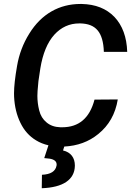

<svg xmlns="http://www.w3.org/2000/svg" viewBox="-20 -741 678 983"><path d="M463.9 -231C439 -136.2 383.8 -89.4 298.3 -89.4C295.4 -89.4 292.5 -89.4 289.1 -89.4C260.3 -90.3 236.8 -98.6 218.3 -114.3C199.7 -129.4 187 -149.9 180.7 -175.8C174.3 -201.2 171.4 -226.1 171.4 -250C171.4 -258.3 171.9 -267.1 172.4 -275.9L176.8 -325.7L186.5 -390.6C198.7 -466.3 222.7 -523.9 257.8 -563C293 -601.6 335.4 -621.1 385.7 -621.1C387.7 -621.1 390.1 -621.1 392.1 -621.1C469.7 -619.1 508.3 -577.1 511.7 -475.6H631.3C628.9 -551.3 606.9 -610.8 565.9 -654.3C524.4 -697.3 468.8 -719.2 397.9 -720.7C396 -720.7 394 -720.7 391.6 -720.7C284.7 -720.7 192.4 -670.4 129.9 -568.8C98.1 -518.1 77.6 -462.9 67.4 -403.8C57.1 -344.7 51.8 -297.9 51.8 -262.7C51.8 -256.3 51.8 -250.5 52.2 -245.1C54.7 -195.8 65.4 -151.4 84.5 -112.3C103.5 -72.8 130.4 -43 164.6 -22.5C183.6 -10.7 205.1 -2.4 228 2.9L206.5 68.4L233.9 71.3C257.8 75.2 270 85 270 101.6C270 103 270 105 269.5 106.9C264.2 136.2 239.3 151.9 194.8 153.8L193.8 222.7C302.7 218.8 361.8 179.2 363.3 108.4C363.3 107.9 363.3 106.9 363.3 106.4C363.3 67.4 343.3 38.6 302.7 29.3L309.1 9.3C376.5 5.9 434.6 -15.1 482.9 -54.7C537.6 -98.6 570.8 -157.7 583 -231.9Z"/></svg>

Font: Roboto Medium
Style: Italic
Weight: 500
Italic angle: -12°
Designer: Google
Version: Version 2.137; 2017